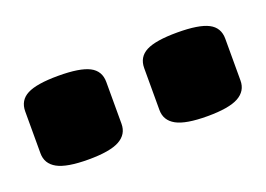

<svg xmlns="http://www.w3.org/2000/svg" viewBox="-38 -783 383 276"><g transform="rotate(-20 153.0 -645.0)"><path d="M244 -581Q211 -581 196.5 -589Q182 -597 182 -613V-677Q182 -694 196.5 -701.5Q211 -709 244 -709Q277 -709 291.5 -701.5Q306 -694 306 -677V-613Q306 -597 291.5 -589Q277 -581 244 -581ZM62 -581Q29 -581 14.5 -589Q0 -597 0 -613V-677Q0 -694 14.5 -701.5Q29 -709 62 -709Q95 -709 109.5 -701.5Q124 -694 124 -677V-613Q124 -597 109.5 -589Q95 -581 62 -581Z"/></g></svg>

Font: Asap
Style: Bold
Weight: 700
Designer: Pablo Cosgaya
Foundry: Omnibus-Type
Version: Version 3.001; ttfautohint (v1.8.3)